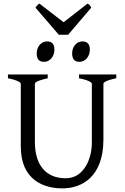

<svg xmlns="http://www.w3.org/2000/svg" viewBox="-20 -1027 693 1062"><path d="M623 -594V-615H417V-594C473 -583 488 -570 488 -564V-236C488 -151 445 -41 344 -41C224 -41 173 -126 173 -241V-564C173 -576 214 -588 244 -594V-615H24V-594C80 -583 95 -570 95 -564V-217C95 -31 222 15 325 15C431 15 552 -47 552 -256V-564C552 -570 564 -582 623 -594ZM183 -732C183 -697 199 -685 224 -685C256 -685 281 -715 281 -752C281 -783 267 -798 240 -798C210 -798 183 -771 183 -732ZM379 -732C379 -697 395 -685 420 -685C452 -685 477 -715 477 -752C477 -783 463 -798 436 -798C406 -798 379 -771 379 -732ZM176 -985 305 -835H357L485 -985L476 -999C474 -1001 470 -1004 464 -1007L332 -904L198 -1007C186 -1001 185 -994 176 -985Z"/></svg>

Font: Temporarium
Style: Regular
Weight: 400
Version: Version 1.1